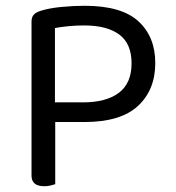

<svg xmlns="http://www.w3.org/2000/svg" viewBox="-20 -639 607 664"><path d="M171 -217V-2Q165 0 155 2.5Q145 5 133 5Q89 5 89 -32V-564Q89 -580 97 -588.5Q105 -597 122 -602Q151 -611 192.5 -615Q234 -619 273 -619Q400 -619 458.5 -565.5Q517 -512 517 -421Q517 -328 457 -272.5Q397 -217 272 -217ZM267 -285Q347 -285 391 -318Q435 -351 435 -420Q435 -488 392.5 -519.5Q350 -551 271 -551Q244 -551 217.5 -548.5Q191 -546 170 -542V-285Z"/></svg>

Font: Baloo Chettan 2
Style: Regular
Weight: 400
Designer: Maithili Shingre, Unnati Kotecha and Ek Type
Foundry: Ek Type
Version: Version 1.640;hotconv 1.0.111;makeotfexe 2.5.65597; ttfautoh